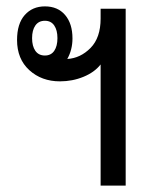

<svg xmlns="http://www.w3.org/2000/svg" viewBox="-20 -579 487 599"><path d="M293.9 0V-377.9Q274.9 -353.5 240.5 -339.4Q206.1 -325.2 167 -325.2Q109.9 -325.2 71.5 -360.1Q33.2 -395 33.2 -454.1Q33.2 -504.9 57.1 -532Q81.1 -559.1 120.1 -559.1Q160.2 -559.1 183.1 -532.2Q206.1 -505.4 206.1 -459Q206.1 -423.8 189.9 -395Q231 -397.5 262.5 -429.4Q293.9 -461.4 293.9 -521V-551.8H372.1V0ZM120.1 -405.8Q139.2 -405.8 149.2 -420.4Q159.2 -435.1 159.2 -460Q159.2 -484.9 149.2 -499.5Q139.2 -514.2 120.1 -514.2Q100.6 -514.2 90.3 -499.5Q80.1 -484.9 80.1 -460Q80.1 -435.1 90.3 -420.4Q100.6 -405.8 120.1 -405.8Z"/></svg>

Font: Noto Sans Thai Looped Condensed
Style: Regular
Weight: 400
Width: 3
Designer: Sasikarn Vongin, Ben Mitchell
Foundry: The Fontpad Ltd
Version: Version 1.00